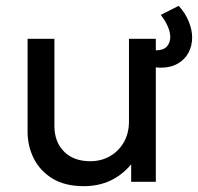

<svg xmlns="http://www.w3.org/2000/svg" viewBox="-20 -623 678 658"><path d="M267.5 15Q202 15 159.2 -11.5Q116.5 -38 95.5 -80.5Q74.5 -123 74.5 -171.5V-490H166.5V-191Q166.5 -137 199.2 -103.8Q232 -70.5 289.5 -70.5Q326.5 -70.5 356.5 -87.5Q386.5 -104.5 404.2 -135.2Q422 -166 422 -206.5V-490H514V0H429.5V-60Q399 -23 358.2 -4Q317.5 15 267.5 15ZM530 -391Q520 -391 509.2 -393Q498.5 -395 486.5 -397.5V-454.5Q503.5 -450.5 514 -450.5Q540 -450.5 551.8 -463.5Q563.5 -476.5 563.5 -496.5Q563.5 -512 555.5 -531.2Q547.5 -550.5 531 -572L592.5 -603Q616 -577 627.2 -548.5Q638.5 -520 638.5 -494.5Q638.5 -466 626 -442.5Q613.5 -419 589.2 -405Q565 -391 530 -391Z"/></svg>

Font: Geologica Roman Light
Style: Regular
Weight: 300
Designer: Sindre Bremnes, Frode Helland
Foundry: Monokrom Skriftforlag AS
Version: Version 1.010;gftools[0.9.28]